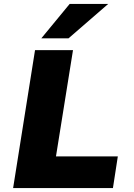

<svg xmlns="http://www.w3.org/2000/svg" viewBox="-20 -961 684 981"><path d="M47 0 159 -705H353L266 -162H582L557 0ZM191 -765 336 -941H533L330 -765Z"/></svg>

Font: Nunito Sans 6pt Black
Style: Italic
Weight: 900
Italic angle: -9°
Version: Version 3.101;gftools[0.9.27]